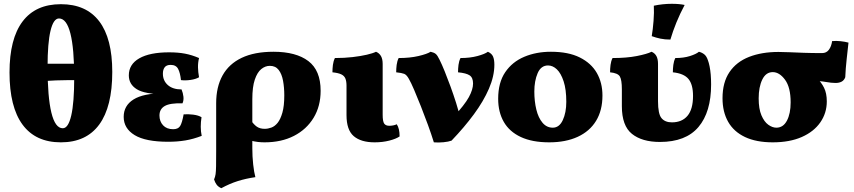

<svg xmlns="http://www.w3.org/2000/svg" viewBox="-20 -739 4489 1009"><path d="M300 9Q167 9 98.5 -84Q30 -177 30 -358Q30 -535 98.5 -626Q167 -717 300 -717Q433 -717 501.5 -627Q570 -537 570 -361Q570 -178 501.5 -84.5Q433 9 300 9ZM310 -65Q339 -65 354.5 -132.5Q370 -200 370 -330Q370 -484 350 -563Q330 -642 290 -642Q261 -642 245.5 -577.5Q230 -513 230 -388Q230 -229 250 -147Q270 -65 310 -65ZM190 -312V-404H415V-318Q376 -318 343 -318Q310 -318 274.5 -316.5Q239 -315 190 -312Z M864 6Q745 6 687.5 -29Q630 -64 630 -125Q630 -184 682 -216.5Q734 -249 841 -249V-244Q741 -244 699 -270Q657 -296 657 -343Q657 -401 712 -432.5Q767 -464 869 -464Q916 -464 952.5 -457Q989 -450 1026 -434Q1020 -410 1020.5 -385Q1021 -360 1026 -333Q1009 -323 981.5 -319Q954 -315 931 -318Q927 -356 916 -377Q905 -398 877 -398Q855 -398 845.5 -385.5Q836 -373 836 -352Q836 -315 862 -292Q888 -269 934 -269Q942 -250 944 -230.5Q946 -211 939 -196Q874 -198 846 -182Q818 -166 818 -132Q818 -101 837 -80.5Q856 -60 890 -60Q916 -60 926.5 -76.5Q937 -93 945 -138Q968 -140 995.5 -136.5Q1023 -133 1039 -123Q1035 -98 1035 -73Q1035 -48 1040 -25Q996 -8 954 -1Q912 6 864 6Z M1417 -467Q1536 -467 1600.5 -418Q1665 -369 1665 -262Q1665 -181 1628 -120Q1591 -59 1525 -25Q1459 9 1370 9Q1352 9 1335 7Q1318 5 1298 0V-108Q1313 -85 1329.5 -73.5Q1346 -62 1371 -62Q1388 -62 1406 -68.5Q1424 -75 1439 -93.5Q1454 -112 1464 -147Q1474 -182 1474 -238Q1474 -279 1467.5 -314.5Q1461 -350 1444.5 -371.5Q1428 -393 1398 -393Q1374 -393 1353 -376Q1332 -359 1319 -320.5Q1306 -282 1306 -218V40Q1306 84 1310.5 125Q1315 166 1322 192Q1273 199 1230 212.5Q1187 226 1143 250Q1127 243 1118.5 231.5Q1110 220 1105 204Q1111 190 1113 176Q1115 162 1115.5 134.5Q1116 107 1116 55V-197Q1116 -282 1149.5 -342.5Q1183 -403 1250 -435Q1317 -467 1417 -467Z M1949 9Q1877 9 1839 -23.5Q1801 -56 1801 -134V-289Q1801 -312 1795 -326.5Q1789 -341 1773 -348.5Q1757 -356 1727 -359Q1727 -378 1729.5 -398Q1732 -418 1740 -434Q1790 -434 1833 -439Q1876 -444 1908 -451.5Q1940 -459 1956 -467Q1973 -460 1982 -444.5Q1991 -429 1991 -403V-136Q1991 -101 1999 -89.5Q2007 -78 2026 -78Q2036 -78 2046.5 -80Q2057 -82 2065 -86Q2080 -64 2080 -22Q2061 -9 2025.5 0Q1990 9 1949 9Z M2260 9Q2247 -33 2229 -82.5Q2211 -132 2192 -180Q2173 -228 2156.5 -266.5Q2140 -305 2129 -324Q2117 -346 2104 -351Q2091 -356 2062 -359Q2062 -378 2064.5 -398Q2067 -418 2075 -434Q2134 -434 2179 -444.5Q2224 -455 2243 -467Q2261 -463 2270 -455.5Q2279 -448 2290 -425Q2302 -401 2317 -364Q2332 -327 2347.5 -284.5Q2363 -242 2376.5 -199.5Q2390 -157 2398 -121H2360Q2422 -188 2444 -228.5Q2466 -269 2466 -300Q2466 -331 2448 -343Q2430 -355 2387 -359Q2387 -378 2389.5 -398Q2392 -418 2400 -434Q2450 -434 2489 -444.5Q2528 -455 2544 -467Q2564 -458 2571 -442Q2578 -426 2578 -399Q2578 -339 2549.5 -273Q2521 -207 2470.5 -138.5Q2420 -70 2353 0Q2337 6 2310.5 8.5Q2284 11 2260 9Z M2866 9Q2777 9 2717 -19Q2657 -47 2627.5 -98.5Q2598 -150 2598 -220Q2598 -305 2635 -359.5Q2672 -414 2735 -440.5Q2798 -467 2875 -467Q2967 -467 3027 -437Q3087 -407 3116.5 -355.5Q3146 -304 3146 -237Q3146 -159 3112.5 -104Q3079 -49 3016 -20Q2953 9 2866 9ZM2885 -68Q2919 -68 2937.5 -107.5Q2956 -147 2956 -204Q2956 -269 2942 -311.5Q2928 -354 2906.5 -374.5Q2885 -395 2860 -395Q2823 -395 2805.5 -354.5Q2788 -314 2788 -258Q2788 -207 2798.5 -163.5Q2809 -120 2831 -94Q2853 -68 2885 -68Z M3448 7Q3354 7 3301 -35.5Q3248 -78 3248 -181V-270Q3248 -319 3237.5 -337Q3227 -355 3186 -359Q3186 -378 3188.5 -398Q3191 -418 3199 -434Q3273 -434 3326.5 -444.5Q3380 -455 3404 -467Q3421 -460 3429.5 -444.5Q3438 -429 3438 -403V-207Q3438 -140 3456.5 -118Q3475 -96 3511 -96Q3564 -96 3593 -130.5Q3622 -165 3622 -235Q3622 -295 3598 -324Q3574 -353 3516 -359Q3516 -378 3518.5 -398Q3521 -418 3529 -434Q3573 -434 3606 -444.5Q3639 -455 3653 -467Q3669 -463 3681 -453.5Q3693 -444 3700 -423Q3705 -410 3709 -390.5Q3713 -371 3715 -347Q3717 -323 3717 -295Q3717 -150 3650.5 -71.5Q3584 7 3448 7ZM3503 -531Q3474 -531 3450.5 -536Q3427 -541 3405 -549Q3411 -584 3414.5 -629Q3418 -674 3416 -709Q3439 -714 3463 -716.5Q3487 -719 3510 -719Q3550 -719 3578 -713Q3553 -666 3534.5 -620.5Q3516 -575 3503 -531Z M4041 9Q3954 9 3895 -19Q3836 -47 3806.5 -99Q3777 -151 3777 -223Q3777 -306 3813.5 -360Q3850 -414 3916.5 -440Q3983 -466 4071 -466Q4096 -466 4129 -464.5Q4162 -463 4204.5 -461.5Q4247 -460 4300 -460Q4323 -460 4336 -477.5Q4349 -495 4353 -523Q4374 -525 4397.5 -522.5Q4421 -520 4439 -515Q4435 -478 4429.5 -429Q4424 -380 4422 -333Q4416 -317 4403 -310Q4390 -303 4371 -303Q4349 -303 4318.5 -308.5Q4288 -314 4244 -314L4227 -364Q4251 -348 4273.5 -327.5Q4296 -307 4310.5 -278Q4325 -249 4325 -206Q4325 -145 4291 -96Q4257 -47 4193.5 -19Q4130 9 4041 9ZM4060 -68Q4096 -68 4115.5 -105Q4135 -142 4135 -201Q4135 -280 4105.5 -320Q4076 -360 4041 -360Q4005 -360 3986 -321Q3967 -282 3967 -222Q3967 -167 3981.5 -133Q3996 -99 4017.5 -83.5Q4039 -68 4060 -68Z"/></svg>

Font: Vollkorn Black
Style: Regular
Weight: 900
Designer: Friedrich Althausen
Foundry: Friedrich Althausen
Version: Version 5.000